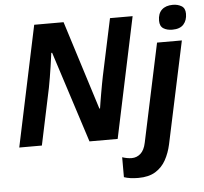

<svg xmlns="http://www.w3.org/2000/svg" viewBox="-63 -827 1201 1133"><g transform="rotate(-5 537.5 -260.0)"><path d="M177 -714H351L517 -188H521Q523 -203 527 -226.5Q531 -250 535.5 -276.5Q540 -303 545 -329.5Q550 -356 554 -376L626 -714H760L609 0H442L268 -540H263Q262 -534 259 -511Q256 -488 251.5 -457.5Q247 -427 241.5 -394.5Q236 -362 231 -336L160 0H26ZM987 -614Q955 -614 934 -627.5Q913 -641 913 -674Q913 -716 936.5 -738Q960 -760 1002 -760Q1031 -760 1053 -747Q1075 -734 1075 -701Q1075 -662 1053.5 -638Q1032 -614 987 -614ZM711 240Q660 240 626 228V110Q656 120 682 120Q712 120 734.5 100Q757 80 766 37L890 -546H1037L908 59Q897 109 874.5 150Q852 191 812.5 215.5Q773 240 711 240Z"/></g></svg>

Font: BC Sans
Style: Bold Italic
Weight: 700
Italic angle: -12°
Designer: Monotype Design Team
Province of B.C.
Foundry: Monotype Imaging Inc.
Version: Version 2.000;GOOG;noto-source:20170915:90ef993387c0